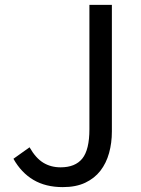

<svg xmlns="http://www.w3.org/2000/svg" viewBox="-20 -753 576 786"><path d="M237 13Q167 13 117 -16.5Q67 -46 35 -103L101 -150Q126 -106 157 -87Q188 -68 228 -68Q288 -68 317 -104Q346 -140 346 -224V-733H438V-215Q438 -168 426.5 -126.5Q415 -85 391 -54Q367 -23 329 -5Q291 13 237 13Z"/></svg>

Font: SpoqaHanSansJP-Regular
Style: Regular
Weight: 400
Designer: [Source Han Sans]
Ryoko NISHIZUKA  (kana & ideographs); Paul D. Hunt (Latin, Greek & Cyrillic); Wenlong ZHANG  (bopomofo
Foundry: Spoqa (http://bi.spoqa.com)
Version: Version 1.002.20150607